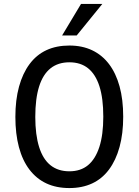

<svg xmlns="http://www.w3.org/2000/svg" viewBox="-20 -945 703 974"><path d="M332 9Q266 9 215.5 -14.5Q165 -38 129.5 -84.5Q94 -131 76 -198.5Q58 -266 58 -352Q58 -438 76.5 -505.5Q95 -573 130 -620Q165 -667 215.5 -690.5Q266 -714 332 -714Q397 -714 447.5 -690Q498 -666 533 -620Q568 -574 586.5 -507Q605 -440 605 -353Q605 -267 586.5 -199.5Q568 -132 533 -85Q498 -38 447.5 -14.5Q397 9 332 9ZM332 -76Q389 -76 426.5 -107Q464 -138 484 -199.5Q504 -261 504 -353Q504 -446 484.5 -507Q465 -568 427 -598.5Q389 -629 332 -629Q275 -629 236.5 -598.5Q198 -568 178.5 -506.5Q159 -445 159 -352Q159 -261 178.5 -199Q198 -137 236.5 -106.5Q275 -76 332 -76ZM295 -765 391 -925H499L369 -765Z"/></svg>

Font: Nunito Sans 10pt Condensed SemiBold
Style: Regular
Weight: 600
Width: 3
Designer: Vernon Adams
Foundry: Vernon Adams
Version: Version 3.101;gftools[0.9.27]